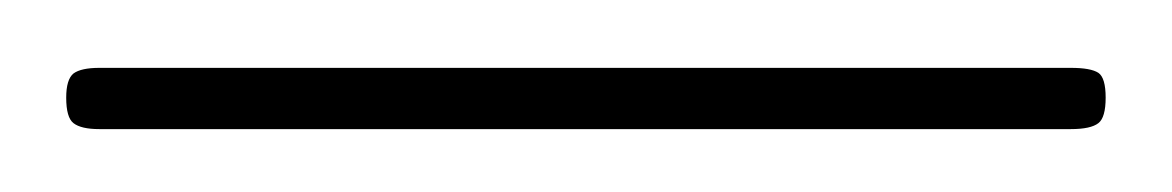

<svg xmlns="http://www.w3.org/2000/svg" viewBox="-20 118 354 58"><path d="M0 147.5Q0 142 2.2 140.2Q4.5 138.5 10 138.5H303.5Q309.5 138.5 311.8 140Q314 141.5 314 147.5Q314 153.5 311.8 155.2Q309.5 157 303.5 157H10Q4.5 157 2.2 155.2Q0 153.5 0 147.5Z"/></svg>

Font: Fraunces 120pt Light
Style: Regular
Weight: 300
Version: Version 1.000;[b76b70a41]